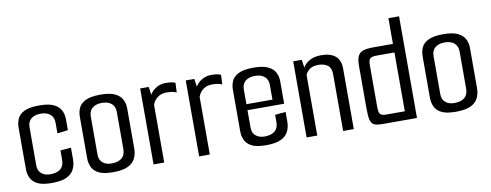

<svg xmlns="http://www.w3.org/2000/svg" viewBox="-56 -898 2995 1170"><g transform="rotate(-10 1441.5 -312.5)"><path d="M186 4Q127 4 97 -12Q67 -28 56 -53.5Q45 -79 45 -106V-365Q45 -393 56 -418Q67 -443 98.5 -459Q130 -475 192 -475Q250 -475 281.5 -459.5Q313 -444 325.5 -419Q338 -394 338 -366V-296L272 -288V-354Q272 -387 251 -405.5Q230 -424 192 -424Q154 -424 132.5 -406Q111 -388 111 -354V-118Q111 -85 132 -67.5Q153 -50 186 -50Q228 -50 250 -68.5Q272 -87 272 -124V-182L338 -188V-115Q338 -83 325 -55.5Q312 -28 279.5 -12Q247 4 186 4Z M565 4Q506 4 476 -12Q446 -28 435 -53.5Q424 -79 424 -106V-365Q424 -393 435 -418Q446 -443 477.5 -459Q509 -475 571 -475Q629 -475 660.5 -459.5Q692 -444 704.5 -419Q717 -394 717 -366V-115Q717 -83 704 -55.5Q691 -28 658.5 -12Q626 4 565 4ZM565 -50Q607 -50 629 -68.5Q651 -87 651 -124V-354Q651 -387 630 -405.5Q609 -424 571 -424Q533 -424 511.5 -406Q490 -388 490 -354V-118Q490 -85 511 -67.5Q532 -50 565 -50Z M816 0V-470H869L876 -421Q892 -447 918 -461.5Q944 -476 973 -476Q997 -476 1010.5 -473.5Q1024 -471 1034 -466L1031 -407Q1019 -413 1004 -415.5Q989 -418 968 -418Q937 -418 914.5 -401.5Q892 -385 882 -357V0Z M1098 0V-470H1151L1158 -421Q1174 -447 1200 -461.5Q1226 -476 1255 -476Q1279 -476 1292.5 -473.5Q1306 -471 1316 -466L1313 -407Q1301 -413 1286 -415.5Q1271 -418 1250 -418Q1219 -418 1196.5 -401.5Q1174 -385 1164 -357V0Z M1512 4Q1453 4 1423 -12Q1393 -28 1382 -53.5Q1371 -79 1371 -106V-365Q1371 -393 1382 -418Q1393 -443 1424.5 -459Q1456 -475 1518 -475Q1576 -475 1607.5 -459.5Q1639 -444 1651.5 -419Q1664 -394 1664 -366V-258L1598 -254V-354Q1598 -387 1577 -405.5Q1556 -424 1518 -424Q1480 -424 1458.5 -406Q1437 -388 1437 -354V-118Q1437 -85 1458 -67.5Q1479 -50 1512 -50Q1554 -50 1576 -68.5Q1598 -87 1598 -124V-169L1664 -175V-115Q1664 -83 1651 -55.5Q1638 -28 1605.5 -12Q1573 4 1512 4ZM1381 -226V-263H1664V-226Z M1763 -471H1816L1823 -422Q1838 -447 1866.5 -462.5Q1895 -478 1937 -478Q1995 -478 2025 -452Q2055 -426 2055 -375V0H1989V-353Q1989 -390 1967.5 -406.5Q1946 -423 1909 -423Q1877 -423 1858 -410Q1839 -397 1829 -376V0H1763Z M2235 0Q2201 0 2183.5 -7Q2166 -14 2159.5 -37.5Q2153 -61 2153 -109V-375Q2153 -412 2162.5 -433Q2172 -454 2194.5 -462Q2217 -470 2258 -470H2380V-629H2446V0ZM2380 -53V-417H2271Q2239 -417 2229 -407Q2219 -397 2219 -366V-108Q2219 -72 2229 -62.5Q2239 -53 2265 -53Z M2686 4Q2627 4 2597 -12Q2567 -28 2556 -53.5Q2545 -79 2545 -106V-365Q2545 -393 2556 -418Q2567 -443 2598.5 -459Q2630 -475 2692 -475Q2750 -475 2781.5 -459.5Q2813 -444 2825.5 -419Q2838 -394 2838 -366V-115Q2838 -83 2825 -55.5Q2812 -28 2779.5 -12Q2747 4 2686 4ZM2686 -50Q2728 -50 2750 -68.5Q2772 -87 2772 -124V-354Q2772 -387 2751 -405.5Q2730 -424 2692 -424Q2654 -424 2632.5 -406Q2611 -388 2611 -354V-118Q2611 -85 2632 -67.5Q2653 -50 2686 -50Z"/></g></svg>

Font: Smooch Sans Thin Medium
Style: Regular
Weight: 500
Version: Version 1.010